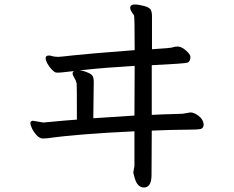

<svg xmlns="http://www.w3.org/2000/svg" viewBox="-20 -760 1040 854"><path d="M333 -447Q343 -448 354 -449Q443 -459 579 -467L578 -246L395 -234L397 -395Q397 -413 392 -422Q387 -431 366 -439Q349 -446 333 -447ZM620 74Q654 74 654 18Q654 -103 655 -179Q745 -183 802.5 -183Q860 -183 873 -186.5Q886 -190 886 -208Q883 -230 863 -245Q843 -260 827 -260L792 -254Q685 -251 655 -249V-470Q801 -477 814 -481.5Q827 -486 827 -508Q826 -519 806.5 -536Q787 -553 770 -553Q758 -553 748.5 -549.5Q739 -546 656 -541V-688Q656 -706 650.5 -716.5Q645 -727 620.5 -733.5Q596 -740 580 -740Q559 -740 559 -725Q559 -714 576 -692Q579 -689 579 -537Q370 -521 308 -514Q246 -507 239 -507Q217 -508 211.5 -510.5Q206 -513 197 -513Q183 -513 183 -501Q183 -492 191 -477Q199 -462 211.5 -449.5Q224 -437 231.5 -437Q239 -437 242 -437Q248 -437 256 -438Q262 -439 310 -444Q303 -441 303 -433Q303 -426 310.5 -414Q318 -402 321 -389Q322 -382 322 -228Q288 -226 173 -215L125 -223Q115 -221 115 -211Q115 -205 122 -189.5Q129 -174 142.5 -159Q156 -144 171 -144Q183 -144 191 -145Q324 -164 578 -176V-22Q573 4 573 9L578 28Q590 74 620 74Z"/></svg>

Font: LXGW WenKai TC
Style: Bold
Weight: 700
Designer: LXGW / Fontworks Inc.
Foundry: LXGW / Fontworks Inc.
Version: Version 1.330;April 28, 2024